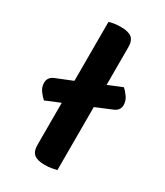

<svg xmlns="http://www.w3.org/2000/svg" viewBox="-170 -730 697 810"><g transform="rotate(30 179.0 -325.5)"><path d="M243 -1Q235 1 219.5 4Q204 7 186 7Q150 7 133.5 -6Q117 -19 117 -52V-256L47 -227Q36 -236 23 -253.5Q10 -271 10 -292Q10 -320 38 -331L117 -363V-650Q125 -653 140.5 -655.5Q156 -658 174 -658Q210 -658 226.5 -645Q243 -632 243 -599V-416L311 -444Q322 -435 335 -417Q348 -399 348 -378Q348 -351 320 -340L243 -308V-1Z"/></g></svg>

Font: Baloo Bhaina 2 SemiBold
Style: Regular
Weight: 600
Designer: Yesha Goshar, Manish Minz, Shuchita Grover and Ek Type
Foundry: Ek Type
Version: Version 1.640;hotconv 1.0.111;makeotfexe 2.5.65597; ttfautoh